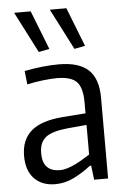

<svg xmlns="http://www.w3.org/2000/svg" viewBox="-56 -844 586 890"><g transform="rotate(-5 237.0 -399.0)"><path d="M166 5Q103 5 67.5 -32.5Q32 -70 32 -137Q32 -213 79 -253.5Q126 -294 226 -302L333 -310V-361Q333 -429 307 -456.5Q281 -484 215 -484Q188 -484 149.5 -479.5Q111 -475 76 -467L69 -530Q157 -547 229 -547Q323 -547 367 -505.5Q411 -464 411 -376V0H346L338 -66H332Q295 -37 253 -16Q211 5 166 5ZM193 -58Q210 -58 228.5 -64Q247 -70 265.5 -79Q284 -88 301 -98.5Q318 -109 333 -118V-256L244 -248Q172 -241 142 -217.5Q112 -194 112 -143Q112 -58 193 -58ZM142 -612 44 -803H121L192 -622ZM308 -612 210 -803H287L358 -622Z"/></g></svg>

Font: Encode Sans Condensed
Style: Regular
Weight: 400
Designer: Pablo Impallari, Andres Torresi
Foundry: Pablo Impallari, Andres Torresi
Version: Version 1.000; ttfautohint (v1.00) -l 8 -r 50 -G 200 -x 14 -